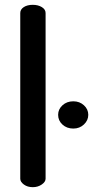

<svg xmlns="http://www.w3.org/2000/svg" viewBox="-20 -776 390 796"><path d="M116 -756Q138 -756 153.5 -746.5Q169 -737 169 -722V-35Q169 -22 153 -11Q137 0 116 0Q94 0 79 -11Q64 -22 64 -35V-722Q64 -737 78.5 -746.5Q93 -756 116 -756ZM284 -356Q310 -356 328 -339.5Q346 -323 346 -300Q346 -277 328 -260Q310 -243 284 -243Q257 -243 239 -259.5Q221 -276 221 -300Q221 -323 239 -339.5Q257 -356 284 -356Z"/></svg>

Font: AkaAcidDosis
Style: SemiBold
Weight: 600
Designer: Edgar Tolentino, Pablo Impallari, Igino Marini, Cyberella
Foundry: Edgar Tolentino, Pablo Impallari, Igino Marini, Cyberella
Version: Version 1.007